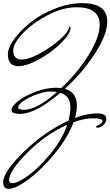

<svg xmlns="http://www.w3.org/2000/svg" viewBox="-20 -759 701 1219"><path d="M631 10Q631 -8 572.5 -8Q514 -8 447 17Q412 112 329.5 213.5Q247 315 164 377.5Q81 440 35 440Q0 440 0 398Q0 332 132.5 203.5Q265 75 415 7Q427 -41 427 -79Q427 -150 363 -170Q207 -36 108 -36Q53 -36 53 -60Q53 -84 95.5 -117.5Q138 -151 206.5 -176.5Q275 -202 338 -202Q351 -202 369 -200Q470 -294 541.5 -408Q613 -522 613 -602Q613 -713 466 -713Q379 -713 282.5 -662.5Q186 -612 125 -547.5Q64 -483 64 -439Q64 -381 117 -381Q162 -381 232 -419Q302 -457 356 -504.5Q410 -552 417 -579Q419 -590 423.5 -590Q428 -590 428 -582Q428 -546 369.5 -487.5Q311 -429 231 -384Q151 -339 97 -339Q30 -339 30 -414Q30 -456 71 -512Q112 -568 176 -618.5Q240 -669 328.5 -704Q417 -739 502 -739Q661 -739 661 -623Q661 -539 582.5 -418.5Q504 -298 392 -195Q468 -173 468 -89Q468 -50 456 -10Q535 -39 595 -39Q655 -39 655 -5Q655 19 635.5 35.5Q616 52 603 52Q590 52 590 46.5Q590 41 597 39Q604 37 617.5 27.5Q631 18 631 10ZM38 384Q38 404 58 404Q93 404 161.5 354Q230 304 303 214Q376 124 407 33Q271 93 154.5 209.5Q38 326 38 384ZM342 -175Q326 -178 295 -178Q264 -178 213 -159.5Q162 -141 128.5 -117.5Q95 -94 95 -78Q95 -62 134 -62Q214 -62 342 -175Z"/></svg>

Font: Mr De Haviland
Style: Regular
Weight: 400
Designer: Alejandro Paul
Foundry: Alejandro Paul
Version: Version 1.000